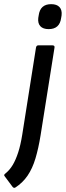

<svg xmlns="http://www.w3.org/2000/svg" viewBox="-78 -708 316 923"><path d="M95 -479Q97 -490 106 -490H174Q186 -490 184 -479L117 -57Q107 5 92.5 53.5Q78 102 54.5 136.5Q31 171 -5 194Q-11 197 -17 191L-55 140Q-62 133 -52 126Q-31 109 -16.5 84.5Q-2 60 9.5 24.5Q21 -11 29 -61ZM156 -568Q129 -568 116 -582Q103 -596 106 -622L108 -634Q115 -688 168 -688Q195 -688 208 -674Q221 -660 218 -634L216 -622Q209 -568 156 -568Z"/></svg>

Font: Sofia Sans Condensed SemiBold
Style: Italic
Weight: 600
Italic angle: -9°
Version: Version 4.100